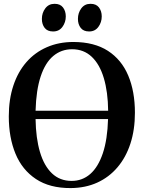

<svg xmlns="http://www.w3.org/2000/svg" viewBox="-20 -972 752 1004"><path d="M349.5 11.5Q240 12 168 -35.8Q96 -83.5 61 -168.2Q26 -253 26 -363.5Q26 -452.5 49.8 -524.2Q73.5 -596 118 -647Q162.5 -698 225 -725.2Q287.5 -752.5 364.5 -752.5Q473.5 -752 544.5 -706Q615.5 -660 650.5 -577Q685.5 -494 685.5 -382.5Q685.5 -293.5 662 -221.2Q638.5 -149 594.2 -97Q550 -45 488.2 -17Q426.5 11 349.5 11.5ZM354.5 -26Q410.5 -26 452 -62.2Q493.5 -98.5 517.8 -170.8Q542 -243 545 -349.5H166Q167.5 -249.5 189 -177Q210.5 -104.5 252 -65.2Q293.5 -26 354.5 -26ZM166 -393H545.5Q544.5 -491 523 -563.2Q501.5 -635.5 459.8 -675Q418 -714.5 357 -714.5Q300.5 -714.5 258.5 -679.2Q216.5 -644 192.8 -572.5Q169 -501 166 -393ZM257 -807.5Q228 -807.5 213.5 -826.2Q199 -845 199 -873Q199 -904.5 216.8 -928.2Q234.5 -952 265 -952H266Q295 -952 309.5 -933Q324 -914 324 -886Q324 -855.5 306.5 -831.5Q289 -807.5 258 -807.5ZM445.5 -807.5Q416.5 -807.5 402 -826.2Q387.5 -845 387.5 -873Q387.5 -904.5 405 -928.2Q422.5 -952 453 -952H454Q483 -952 497.5 -933Q512 -914 512 -886Q512 -855.5 494.5 -831.5Q477 -807.5 446.5 -807.5Z"/></svg>

Font: Merriweather 96pt SemiBold
Style: Regular
Weight: 600
Version: Version 2.100